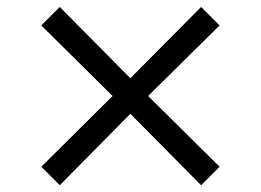

<svg xmlns="http://www.w3.org/2000/svg" viewBox="-20 -601 768 565"><path d="M626.2 -110.3 571.8 -55.9 363.6 -266.2 155.9 -55.9 101.5 -110.3 311.3 -318.5 101.5 -526.2 155.9 -580.5 363.6 -370.8 571.8 -580.5 626.2 -526.2 415.9 -318.5Z"/></svg>

Font: Myanmar Handwriting
Style: Regular
Weight: 400
Designer: Khon Soe Zaw Thu
Foundry: PaOh Unicode khonsoezawthu@gmail.com and @hotmail.com
Version: Version 1.30 November 9, 2016